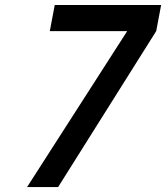

<svg xmlns="http://www.w3.org/2000/svg" viewBox="-20 -759 674 779"><path d="M89.8 0 496.1 -632.8H182.1L202.1 -738.8H633.8L613.8 -632.8L215.8 0Z"/></svg>

Font: Involve SemiBold Oblique
Style: Italic
Weight: 600
Italic angle: -10.5°
Designer: Stefan Peev
Foundry: Context Ltd.
Version: Version 1.001